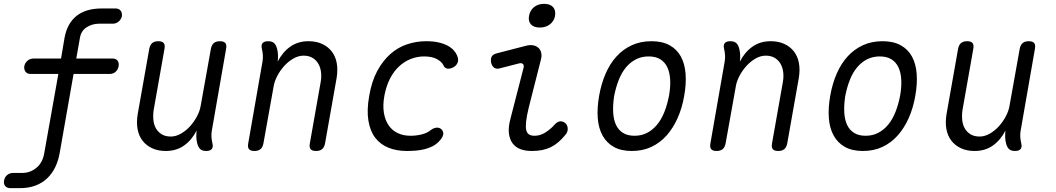

<svg xmlns="http://www.w3.org/2000/svg" viewBox="-63 -774 5483 997"><path d="M522 -470Q539 -470 547.5 -459Q556 -448 553 -430Q550 -413 537.5 -401.5Q525 -390 507 -390H319L247 20Q240 60 224 93.5Q208 127 182.5 151.5Q157 176 121.5 189.5Q86 203 39 203H-9Q-27 203 -36 192Q-45 181 -42 164Q-39 146 -26 135Q-13 124 5 124H53Q94 124 126.5 97Q159 70 167 20L240 -390H96Q78 -390 69.5 -401.5Q61 -413 63 -430Q67 -448 80 -459Q93 -470 110 -470H254L272 -577Q286 -653 334.5 -691.5Q383 -730 465 -730H537Q554 -730 563 -719Q572 -708 570 -690Q566 -673 553 -662Q540 -651 523 -651H451Q416 -651 387 -632.5Q358 -614 352 -577L333 -470Z M1008 10Q987 10 976.5 0Q966 -10 961 -30Q957 -46 956.5 -62.5Q956 -79 958 -96Q933 -47 893 -18.5Q853 10 798 10Q758 10 727.5 -4Q697 -18 677.5 -43Q658 -68 651.5 -103Q645 -138 652 -181L712 -520Q716 -541 727.5 -550.5Q739 -560 759 -560Q779 -560 787 -550.5Q795 -541 791 -520L735 -203Q731 -176 733.5 -151Q736 -126 747 -107Q758 -88 777 -76.5Q796 -65 824 -65Q851 -65 877.5 -80.5Q904 -96 925 -119.5Q946 -143 960.5 -171Q975 -199 979 -224L1032 -520Q1036 -541 1047.5 -550.5Q1059 -560 1079 -560Q1099 -560 1107 -550.5Q1115 -541 1111 -520L1037 -96Q1034 -80 1035 -63Q1036 -46 1040 -30Q1045 -10 1036.5 0Q1028 10 1008 10Z M1329 -560Q1350 -560 1360.5 -550Q1371 -540 1376 -520Q1380 -504 1380.5 -487.5Q1381 -471 1379 -454Q1404 -503 1444 -531.5Q1484 -560 1539 -560Q1579 -560 1609.5 -546Q1640 -532 1659.5 -507Q1679 -482 1685.5 -447Q1692 -412 1685 -369L1625 -30Q1621 -9 1609.5 0.5Q1598 10 1578 10Q1558 10 1550 0.5Q1542 -9 1546 -30L1602 -347Q1607 -374 1604 -399Q1601 -424 1590 -443Q1579 -462 1560 -473.5Q1541 -485 1513 -485Q1486 -485 1459.5 -469.5Q1433 -454 1412 -430.5Q1391 -407 1376.5 -379Q1362 -351 1358 -326L1305 -30Q1301 -9 1289.5 0.5Q1278 10 1258 10Q1238 10 1230 0.5Q1222 -9 1226 -30L1300 -454Q1303 -470 1302 -487Q1301 -504 1297 -520Q1292 -540 1300.5 -550Q1309 -560 1329 -560Z M1854 -275Q1867 -352 1896 -405.5Q1925 -459 1964 -493.5Q2003 -528 2051 -544Q2099 -560 2150 -560Q2186 -560 2213 -554Q2240 -548 2260 -537.5Q2280 -527 2292 -514Q2304 -501 2310 -487Q2320 -464 2313 -448Q2306 -432 2290 -424Q2272 -415 2258.5 -418Q2245 -421 2239 -436Q2231 -453 2206 -467Q2181 -481 2139 -481Q2104 -481 2070.5 -468Q2037 -455 2009.5 -429.5Q1982 -404 1962.5 -366.5Q1943 -329 1933 -277Q1924 -227 1930.5 -188Q1937 -149 1955.5 -122.5Q1974 -96 2003 -82.5Q2032 -69 2069 -69Q2098 -69 2126.5 -76Q2155 -83 2173 -98Q2187 -109 2203 -111Q2219 -113 2231 -101Q2236 -95 2238 -88Q2240 -81 2238 -73Q2236 -65 2230 -56Q2224 -47 2214 -37Q2199 -22 2180 -13Q2161 -4 2140.5 1Q2120 6 2097 8Q2074 10 2050 10Q1996 10 1954 -7Q1912 -24 1885.5 -58.5Q1859 -93 1850 -147.5Q1841 -202 1854 -275Z M2532 -419Q2515 -414 2503 -422.5Q2491 -431 2487 -450Q2484 -470 2491 -481.5Q2498 -493 2520 -498L2667 -536Q2690 -542 2706.5 -538.5Q2723 -535 2733.5 -525Q2744 -515 2747.5 -499.5Q2751 -484 2746 -465L2683 -217Q2672 -172 2669 -143.5Q2666 -115 2669.5 -99Q2673 -83 2684 -76Q2695 -69 2713 -69Q2742 -69 2769 -86Q2796 -103 2818 -128Q2833 -144 2847.5 -144Q2862 -144 2872 -135Q2884 -125 2885 -107Q2886 -89 2873 -74Q2855 -52 2836.5 -36Q2818 -20 2797.5 -10Q2777 0 2753 5Q2729 10 2698 10Q2665 10 2639.5 0.5Q2614 -9 2598.5 -30Q2583 -51 2579.5 -83Q2576 -115 2588 -159L2656 -423Q2659 -436 2652 -442Q2645 -448 2633 -445ZM2740 -631Q2709 -631 2694 -647.5Q2679 -664 2684 -691Q2689 -720 2710 -737Q2731 -754 2762 -754Q2794 -754 2809 -737Q2824 -720 2819 -691Q2814 -664 2792.5 -647.5Q2771 -631 2740 -631Z M3218 10Q3162 10 3124.5 -11Q3087 -32 3066 -70Q3045 -108 3041 -160.5Q3037 -213 3048 -276Q3059 -339 3081.5 -391Q3104 -443 3138 -480.5Q3172 -518 3217.5 -539Q3263 -560 3320 -560Q3376 -560 3414 -539Q3452 -518 3472.5 -480.5Q3493 -443 3497 -391Q3501 -339 3490 -277Q3479 -213 3455.5 -160.5Q3432 -108 3398 -70Q3364 -32 3319 -11Q3274 10 3218 10ZM3232 -69Q3268 -69 3297 -84Q3326 -99 3348.5 -126Q3371 -153 3386.5 -191.5Q3402 -230 3411 -277Q3419 -322 3417 -359.5Q3415 -397 3402.5 -424Q3390 -451 3366 -466Q3342 -481 3305 -481Q3269 -481 3239.5 -466Q3210 -451 3187.5 -424Q3165 -397 3150 -359Q3135 -321 3126 -275Q3119 -229 3121 -191Q3123 -153 3135.5 -126Q3148 -99 3172 -84Q3196 -69 3232 -69Z M3729 -560Q3750 -560 3760.5 -550Q3771 -540 3776 -520Q3780 -504 3780.5 -487.5Q3781 -471 3779 -454Q3804 -503 3844 -531.5Q3884 -560 3939 -560Q3979 -560 4009.5 -546Q4040 -532 4059.5 -507Q4079 -482 4085.5 -447Q4092 -412 4085 -369L4025 -30Q4021 -9 4009.5 0.5Q3998 10 3978 10Q3958 10 3950 0.5Q3942 -9 3946 -30L4002 -347Q4007 -374 4004 -399Q4001 -424 3990 -443Q3979 -462 3960 -473.5Q3941 -485 3913 -485Q3886 -485 3859.5 -469.5Q3833 -454 3812 -430.5Q3791 -407 3776.5 -379Q3762 -351 3758 -326L3705 -30Q3701 -9 3689.5 0.5Q3678 10 3658 10Q3638 10 3630 0.5Q3622 -9 3626 -30L3700 -454Q3703 -470 3702 -487Q3701 -504 3697 -520Q3692 -540 3700.5 -550Q3709 -560 3729 -560Z M4418 10Q4362 10 4324.5 -11Q4287 -32 4266 -70Q4245 -108 4241 -160.5Q4237 -213 4248 -276Q4259 -339 4281.5 -391Q4304 -443 4338 -480.5Q4372 -518 4417.5 -539Q4463 -560 4520 -560Q4576 -560 4614 -539Q4652 -518 4672.5 -480.5Q4693 -443 4697 -391Q4701 -339 4690 -277Q4679 -213 4655.5 -160.5Q4632 -108 4598 -70Q4564 -32 4519 -11Q4474 10 4418 10ZM4432 -69Q4468 -69 4497 -84Q4526 -99 4548.5 -126Q4571 -153 4586.5 -191.5Q4602 -230 4611 -277Q4619 -322 4617 -359.5Q4615 -397 4602.5 -424Q4590 -451 4566 -466Q4542 -481 4505 -481Q4469 -481 4439.5 -466Q4410 -451 4387.5 -424Q4365 -397 4350 -359Q4335 -321 4326 -275Q4319 -229 4321 -191Q4323 -153 4335.5 -126Q4348 -99 4372 -84Q4396 -69 4432 -69Z M5208 10Q5187 10 5176.5 0Q5166 -10 5161 -30Q5157 -46 5156.5 -62.5Q5156 -79 5158 -96Q5133 -47 5093 -18.5Q5053 10 4998 10Q4958 10 4927.5 -4Q4897 -18 4877.5 -43Q4858 -68 4851.5 -103Q4845 -138 4852 -181L4912 -520Q4916 -541 4927.5 -550.5Q4939 -560 4959 -560Q4979 -560 4987 -550.5Q4995 -541 4991 -520L4935 -203Q4931 -176 4933.5 -151Q4936 -126 4947 -107Q4958 -88 4977 -76.5Q4996 -65 5024 -65Q5051 -65 5077.5 -80.5Q5104 -96 5125 -119.5Q5146 -143 5160.5 -171Q5175 -199 5179 -224L5232 -520Q5236 -541 5247.5 -550.5Q5259 -560 5279 -560Q5299 -560 5307 -550.5Q5315 -541 5311 -520L5237 -96Q5234 -80 5235 -63Q5236 -46 5240 -30Q5245 -10 5236.5 0Q5228 10 5208 10Z"/></svg>

Font: Maple Mono Light
Style: Italic
Weight: 300
Italic angle: -10°
Monospace: yes
Designer: subframe7536
Version: Version 7.000